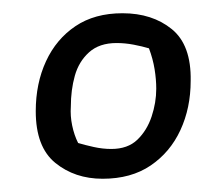

<svg xmlns="http://www.w3.org/2000/svg" viewBox="-20 -536 308 290"><path d="M135 -266Q93 -266 63.5 -290Q34 -314 34 -368Q34 -410 49.5 -443.5Q65 -477 94 -496.5Q123 -516 165 -516Q210 -516 239.5 -492Q269 -468 268 -414Q268 -373 252.5 -339.5Q237 -306 207.5 -286Q178 -266 135 -266ZM148 -311Q173 -311 187.5 -325Q202 -339 209 -360Q216 -381 216 -402Q216 -416 213.5 -431.5Q211 -447 205 -463Q195 -466 182 -468.5Q169 -471 156 -471Q130 -471 114.5 -457Q99 -443 93 -421.5Q87 -400 87 -375Q86 -361 89 -346.5Q92 -332 98 -320Q108 -317 121.5 -314Q135 -311 148 -311Z"/></svg>

Font: Labrada Medium
Style: Italic
Weight: 500
Italic angle: -7°
Designer: Mercedes Jáuregui
Foundry: Omnibus-Type Team
Version: Version 1.000